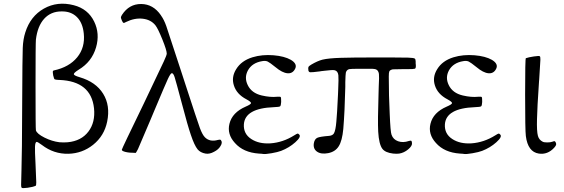

<svg xmlns="http://www.w3.org/2000/svg" viewBox="-20 -809 3013 1026"><path d="M170.9 183.6Q173.8 181.6 173.8 165Q173.8 148.4 169.9 68.4Q166 -3.9 167 -24.4Q168 -49.8 175.8 -50.8Q181.6 -50.8 204.1 -34.2Q267.6 14.6 345.7 12.7Q419.9 10.7 477.5 -35.2Q537.1 -83 552.7 -159.2Q570.3 -245.1 531.2 -308.1Q492.2 -371.1 405.3 -396.5Q375 -405.3 374.5 -412.6Q374 -419.9 400.4 -436.5Q470.7 -478.5 493.2 -555.7Q514.6 -628.9 483.4 -693.4Q450.2 -761.7 374 -781.2Q287.1 -803.7 214.8 -763.2Q142.6 -722.7 115.2 -635.7Q103.5 -599.6 101.6 -553.2Q99.6 -506.8 98.6 -267.6Q97.7 22.5 94.7 102.5Q92.8 168 92.8 179.2Q92.8 190.4 95.7 194.3Q99.6 198.2 127.9 194.3Q156.2 190.4 170.9 183.6ZM297.9 -48.8Q257.8 -53.7 217.8 -73.7Q177.7 -93.8 171.9 -112.3Q169.9 -120.1 169.9 -349.6Q169.9 -579.1 171.9 -597.7Q180.7 -669.9 216.3 -709Q252 -748 308.6 -748Q359.4 -749 390.6 -718.3Q421.9 -687.5 427.7 -629.9Q435.5 -555.7 392.6 -502.9Q349.6 -450.2 267.6 -432.6Q262.7 -431.6 262.2 -426.8Q261.7 -421.9 264.6 -404.3Q264.6 -403.3 265.6 -401.4Q268.6 -387.7 272 -385.3Q275.4 -382.8 294.9 -381.8Q296.9 -381.8 297.9 -381.8Q466.8 -375 482.4 -230.5Q490.2 -155.3 452.1 -105.5Q414.1 -55.7 341.8 -48.8Q321.3 -46.9 297.9 -48.8Z M1124 2Q1147.5 -9.8 1158.2 -28.3Q1170.9 -47.9 1160.2 -60.5Q1157.2 -64.5 1145.5 -61.5Q1101.6 -48.8 1075.2 -75.2Q1061.5 -88.9 1048.3 -124.5Q1035.2 -160.2 970.7 -358.4Q961.9 -385.7 957 -400.4Q951.2 -417 941.4 -448.2Q880.9 -634.8 868.7 -669.4Q856.4 -704.1 840.8 -725.6L839.8 -727.5Q798.8 -787.1 734.4 -787.6Q669.9 -788.1 631.8 -729.5Q626 -719.7 626 -715.8Q626 -711.9 631.8 -698.2Q636.7 -687.5 640.1 -686.5Q643.6 -685.5 653.3 -691.4Q699.2 -713.9 742.7 -709Q786.1 -704.1 810.5 -673.8Q824.2 -656.2 847.7 -598.1Q871.1 -540 871.1 -522.5Q871.1 -514.6 855.5 -481Q839.8 -447.3 749 -256.8Q630.9 -13.7 630.9 -8.8Q630.9 -2 650.4 2.9Q669.9 7.8 700.2 7.8Q701.2 7.8 702.1 8.8Q707 9.8 717.3 -12.2Q727.5 -34.2 784.2 -168.9Q796.9 -200.2 804.7 -217.8Q863.3 -357.4 877.4 -387.7Q891.6 -418 898.4 -418Q906.2 -418 913.1 -397Q919.9 -376 952.1 -254.9Q983.4 -135.7 1000 -87.9Q1018.6 -32.2 1036.1 -10.7Q1050.8 6.8 1078.1 11.7Q1099.6 15.6 1124 2Z M1482.4 -2.9Q1525.4 -19.5 1558.1 -48.8Q1590.8 -78.1 1579.1 -89.8Q1574.2 -95.7 1570.3 -95.2Q1566.4 -94.7 1552.7 -85.9Q1492.2 -47.9 1425.8 -43Q1363.3 -39.1 1322.3 -66.4Q1280.3 -93.8 1283.2 -144.5Q1289.1 -230.5 1443.4 -236.3Q1471.7 -237.3 1476.6 -240.7Q1481.4 -244.1 1482.4 -263.7Q1482.4 -264.6 1482.4 -267.6Q1482.4 -287.1 1480.5 -290Q1478.5 -293 1464.8 -292Q1461.9 -292 1460.9 -292Q1424.8 -288.1 1378.9 -298.8Q1324.2 -311.5 1303.7 -354.5Q1284.2 -394.5 1304.7 -432.6Q1327.1 -473.6 1381.8 -482.4Q1399.4 -485.4 1410.6 -480Q1421.9 -474.6 1452.1 -450.2Q1488.3 -419.9 1516.1 -417.5Q1543.9 -415 1557.1 -441.4Q1570.3 -467.8 1534.2 -489.3Q1500 -508.8 1441.4 -513.7Q1380.9 -518.6 1329.1 -502.9Q1269.5 -484.4 1242.2 -439.5Q1215.8 -397.5 1229.5 -353.5Q1244.1 -305.7 1296.9 -278.3Q1322.3 -264.6 1321.3 -257.8Q1320.3 -251 1293 -239.3Q1220.7 -208 1206.1 -147.5Q1192.4 -91.8 1235.4 -44.9Q1280.3 5.9 1363.3 11.7Q1369.1 12.7 1378.9 12.7L1385.7 13.7Q1397.5 15.6 1431.2 9.8Q1464.8 3.9 1482.4 -2.9Z M1814.5 -120.1Q1822.3 -213.9 1825.2 -344.7Q1825.2 -354.5 1825.2 -370.1Q1826.2 -410.2 1828.1 -420.9Q1832 -435.5 1845.7 -439.5Q1856.4 -441.4 1893.6 -441.4Q1907.2 -441.4 1916 -441.4Q1925.8 -441.4 1941.4 -441.4Q1978.5 -442.4 1988.3 -438.5Q2002 -433.6 2004.9 -414.1Q2006.8 -400.4 2003.9 -346.7Q2002.9 -324.2 2002.9 -310.5Q1998 -162.1 2001 -105.5Q2004.9 -38.1 2023.4 -13.7Q2039.1 6.8 2081.1 11.7H2083Q2098.6 13.7 2113.3 11.7Q2138.7 7.8 2161.1 -10.7Q2183.6 -29.3 2181.6 -44.9Q2180.7 -54.7 2177.7 -56.6Q2174.8 -58.6 2165 -55.7Q2133.8 -44.9 2107.4 -54.2Q2081.1 -63.5 2072.3 -88.9Q2066.4 -103.5 2062.5 -201.2Q2057.6 -296.9 2057.6 -397.5Q2057.6 -398.4 2057.6 -400.4Q2057.6 -421.9 2060.5 -427.7Q2064.5 -435.5 2079.1 -438.5Q2090.8 -439.5 2131.8 -439.5Q2134.8 -439.5 2136.7 -439.5Q2144.5 -439.5 2157.2 -439.5Q2191.4 -439.5 2197.3 -441.9Q2203.1 -444.3 2202.1 -461.9Q2201.2 -466.8 2201.2 -470.2Q2201.2 -473.6 2201.2 -480.5Q2201.2 -492.2 2196.3 -496.1Q2189.5 -500 2161.1 -501Q2140.6 -502 2064.5 -502Q2027.3 -502 2005.9 -502Q1854.5 -502 1801.8 -500Q1735.4 -498 1703.1 -490.2Q1676.8 -483.4 1643.6 -463.9Q1630.9 -456.1 1628.4 -451.7Q1626 -447.3 1627.9 -433.6V-432.6Q1629.9 -423.8 1637.7 -422.9Q1645.5 -421.9 1690.4 -427.7Q1693.4 -428.7 1695.3 -428.7Q1701.2 -429.7 1712.9 -430.7Q1757.8 -436.5 1768.6 -433.6Q1785.2 -429.7 1788.1 -407.2Q1790 -390.6 1787.1 -327.1Q1786.1 -311.5 1786.1 -302.7Q1781.2 -196.3 1777.3 -158.2Q1773.4 -112.3 1764.6 -96.7Q1757.8 -85 1739.3 -83Q1688.5 -79.1 1674.8 -72.3Q1661.1 -65.4 1657.2 -43.9Q1652.3 -13.7 1674.3 1.5Q1696.3 16.6 1733.9 9.3Q1771.5 2 1790 -27.3Q1808.6 -56.6 1814.5 -120.1Z M2556.6 -2.9Q2599.6 -19.5 2632.3 -48.8Q2665 -78.1 2653.3 -89.8Q2648.4 -95.7 2644.5 -95.2Q2640.6 -94.7 2627 -85.9Q2566.4 -47.9 2500 -43Q2437.5 -39.1 2396.5 -66.4Q2354.5 -93.8 2357.4 -144.5Q2363.3 -230.5 2517.6 -236.3Q2545.9 -237.3 2550.8 -240.7Q2555.7 -244.1 2556.6 -263.7Q2556.6 -264.6 2556.6 -267.6Q2556.6 -287.1 2554.7 -290Q2552.7 -293 2539.1 -292Q2536.1 -292 2535.2 -292Q2499 -288.1 2453.1 -298.8Q2398.4 -311.5 2377.9 -354.5Q2358.4 -394.5 2378.9 -432.6Q2401.4 -473.6 2456.1 -482.4Q2473.6 -485.4 2484.9 -480Q2496.1 -474.6 2526.4 -450.2Q2562.5 -419.9 2590.3 -417.5Q2618.2 -415 2631.3 -441.4Q2644.5 -467.8 2608.4 -489.3Q2574.2 -508.8 2515.6 -513.7Q2455.1 -518.6 2403.3 -502.9Q2343.8 -484.4 2316.4 -439.5Q2290 -397.5 2303.7 -353.5Q2318.4 -305.7 2371.1 -278.3Q2396.5 -264.6 2395.5 -257.8Q2394.5 -251 2367.2 -239.3Q2294.9 -208 2280.3 -147.5Q2266.6 -91.8 2309.6 -44.9Q2354.5 5.9 2437.5 11.7Q2443.4 12.7 2453.1 12.7L2460 13.7Q2471.7 15.6 2505.4 9.8Q2539.1 3.9 2556.6 -2.9Z M2941.4 -19.5Q2950.2 -29.3 2951.7 -35.2Q2953.1 -41 2949.2 -48.8Q2946.3 -53.7 2943.4 -54.7Q2939.5 -54.7 2930.2 -51.3Q2920.9 -47.9 2904.3 -47.9Q2886.7 -47.9 2879.9 -51.8Q2860.4 -61.5 2854.5 -83Q2847.7 -107.4 2849.6 -172.9Q2850.6 -229.5 2860.4 -374Q2860.4 -377 2861.3 -383.8Q2867.2 -473.6 2867.7 -489.3Q2868.2 -504.9 2864.7 -508.3Q2861.3 -511.7 2832.5 -507.3Q2803.7 -502.9 2790 -498Q2786.1 -497.1 2786.1 -304.2Q2786.1 -111.3 2790 -82Q2800.8 2.9 2859.4 11.7Q2906.2 18.6 2941.4 -19.5Z"/></svg>

Font: Bpmf GenWan Min R
Style: R
Weight: 400
Foundry: But Ko
Version: Version 1.320